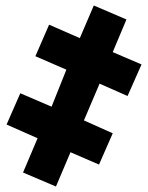

<svg xmlns="http://www.w3.org/2000/svg" viewBox="-20 -667 540 700"><path d="M184 13 64 -38 117 -163 4 -213 54 -327 168 -278 222 -413 109 -462 159 -577 271 -528 322 -647 441 -596 391 -477 496 -432 445 -317 343 -362 286 -228 391 -181 341 -67 237 -112Z"/></svg>

Font: Noto Sans Mono ExtraCondensed Black
Style: Regular
Weight: 900
Width: 2
Designer: Monotype Design Team
Foundry: Monotype Imaging Inc.
Version: Version 2.014